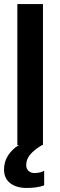

<svg xmlns="http://www.w3.org/2000/svg" viewBox="-23 -719 296 952"><path d="M196 128V200Q162 213 109 213Q59 213 28 189.5Q-3 166 -3 121Q-3 83 17 52Q37 21 70 0H63V-699H190V0H186Q146 24 126.5 47.5Q107 71 107 99Q107 118 118.5 128.5Q130 139 148 139Q174 139 196 128Z"/></svg>

Font: Prompt Medium
Style: Regular
Weight: 500
Designer: Katatrad Team
Foundry: CadsonDemak
Version: Version 1.001